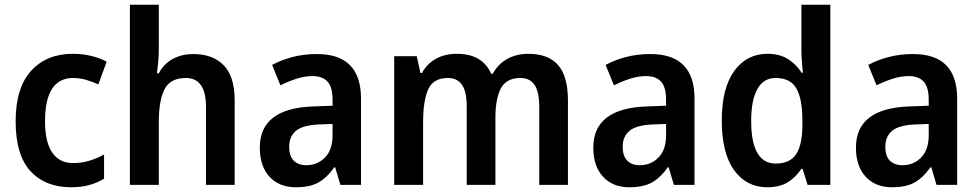

<svg xmlns="http://www.w3.org/2000/svg" viewBox="-20 -780 4127 810"><path d="M280 10Q172 10 109 -57.5Q46 -125 46 -268Q46 -410 111.5 -481.5Q177 -553 287 -553Q329 -553 365.5 -544Q402 -535 430 -520L395 -424Q369 -436 342 -443.5Q315 -451 289 -451Q170 -451 170 -269Q170 -180 200.5 -136Q231 -92 288 -92Q324 -92 357 -102Q390 -112 419 -128V-26Q391 -9 357 0.5Q323 10 280 10Z M650 -578Q650 -546 647.5 -519Q645 -492 642 -471H650Q672 -512 710 -532Q748 -552 795 -552Q878 -552 924 -504.5Q970 -457 970 -357V0H849V-329Q849 -451 764 -451Q699 -451 674.5 -404Q650 -357 650 -266V0H528V-760H650Z M1317 -552Q1503 -552 1503 -364V0H1416L1394 -74H1390Q1360 -31 1324 -10.5Q1288 10 1228 10Q1158 10 1117 -34.5Q1076 -79 1076 -157Q1076 -323 1301 -331L1383 -334V-359Q1383 -413 1361.5 -436Q1340 -459 1299 -459Q1266 -459 1231.5 -448Q1197 -437 1163 -420L1128 -506Q1166 -527 1214 -539.5Q1262 -552 1317 -552ZM1326 -255Q1257 -252 1228.5 -228Q1200 -204 1200 -161Q1200 -121 1219.5 -102Q1239 -83 1272 -83Q1319 -83 1351 -115.5Q1383 -148 1383 -209V-257Z M2209 -553Q2293 -553 2334.5 -505.5Q2376 -458 2376 -356V0H2255V-329Q2255 -393 2235 -422Q2215 -451 2175 -451Q2117 -451 2093.5 -408Q2070 -365 2070 -282V0H1949V-330Q1949 -392 1929.5 -421.5Q1910 -451 1869 -451Q1808 -451 1786.5 -403Q1765 -355 1765 -266V0H1643V-543H1738L1754 -472H1760Q1781 -511 1819 -532Q1857 -553 1907 -553Q1963 -553 1999 -531Q2035 -509 2052 -469H2059Q2082 -511 2121 -532Q2160 -553 2209 -553Z M2724 -552Q2910 -552 2910 -364V0H2823L2801 -74H2797Q2767 -31 2731 -10.5Q2695 10 2635 10Q2565 10 2524 -34.5Q2483 -79 2483 -157Q2483 -323 2708 -331L2790 -334V-359Q2790 -413 2768.5 -436Q2747 -459 2706 -459Q2673 -459 2638.5 -448Q2604 -437 2570 -420L2535 -506Q2573 -527 2621 -539.5Q2669 -552 2724 -552ZM2733 -255Q2664 -252 2635.5 -228Q2607 -204 2607 -161Q2607 -121 2626.5 -102Q2646 -83 2679 -83Q2726 -83 2758 -115.5Q2790 -148 2790 -209V-257Z M3217 10Q3129 10 3077 -62Q3025 -134 3025 -271Q3025 -408 3077.5 -480.5Q3130 -553 3218 -553Q3269 -553 3304 -531Q3339 -509 3362 -473H3367Q3365 -493 3363 -520Q3361 -547 3361 -567V-760H3483V0H3387L3366 -68H3361Q3338 -33 3304 -11.5Q3270 10 3217 10ZM3253 -90Q3313 -90 3339 -130Q3365 -170 3365 -253V-274Q3365 -362 3340 -406.5Q3315 -451 3252 -451Q3201 -451 3175 -404Q3149 -357 3149 -270Q3149 -90 3253 -90Z M3832 -552Q4018 -552 4018 -364V0H3931L3909 -74H3905Q3875 -31 3839 -10.5Q3803 10 3743 10Q3673 10 3632 -34.5Q3591 -79 3591 -157Q3591 -323 3816 -331L3898 -334V-359Q3898 -413 3876.5 -436Q3855 -459 3814 -459Q3781 -459 3746.5 -448Q3712 -437 3678 -420L3643 -506Q3681 -527 3729 -539.5Q3777 -552 3832 -552ZM3841 -255Q3772 -252 3743.5 -228Q3715 -204 3715 -161Q3715 -121 3734.5 -102Q3754 -83 3787 -83Q3834 -83 3866 -115.5Q3898 -148 3898 -209V-257Z"/></svg>

Font: Noto Sans Khmer SemiCondensed SemiBold
Style: Regular
Weight: 600
Width: 4
Designer: Danh Hong and the Monotype Design Team
Foundry: Monotype Imaging Inc.
Version: Version 2.004; ttfautohint (v1.8.4.7-5d5b)